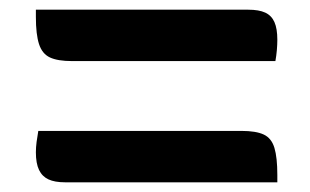

<svg xmlns="http://www.w3.org/2000/svg" viewBox="-20 -498 640 396"><path d="M54 -478H492Q514 -478 527 -472Q540 -466 546 -452.5Q552 -439 552 -416Q552 -406 551 -394.5Q550 -383 548 -372H129Q99 -372 83 -379.5Q67 -387 60.5 -407Q54 -427 54 -463Q54 -467 54 -471Q54 -475 54 -478ZM59 -228H478Q508 -228 524 -220.5Q540 -213 546 -193Q552 -173 552 -137Q552 -133 552 -129.5Q552 -126 552 -122H114Q93 -122 80 -128Q67 -134 60.5 -147.5Q54 -161 54 -184Q54 -194 55.5 -205.5Q57 -217 59 -228Z"/></svg>

Font: Recursive Casual Medium
Style: Regular
Weight: 500
Version: Version 1.047